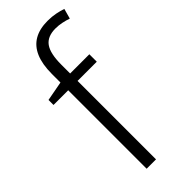

<svg xmlns="http://www.w3.org/2000/svg" viewBox="-248 -803 841 841"><g transform="rotate(-45 172.0 -382.5)"><path d="M281 -486H162V0H104V-486H13V-517L104 -534V-587Q104 -647 121 -686.5Q138 -726 171.5 -745.5Q205 -765 255 -765Q282 -765 304 -760.5Q326 -756 344 -750L331 -703Q314 -709 294.5 -713Q275 -717 256 -717Q206 -717 184 -686.5Q162 -656 162 -587V-532H281Z"/></g></svg>

Font: Noto Sans Display Light
Style: Regular
Weight: 300
Designer: Monotype Design Team
Foundry: Monotype Imaging Inc.
Version: Version 2.003